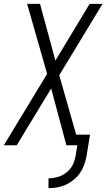

<svg xmlns="http://www.w3.org/2000/svg" viewBox="-22 -755 553 998"><path d="M230 223V172Q246 172 262 169Q278 166 293.5 159.5Q309 153 323 142Q337 131 347 117Q357 103 362.5 87Q368 71 371 55L380 0H323L244 -295L65 0H-2L223 -371L119 -735H186L266 -440L444 -735H511L286 -364L374 -55H446L428 55Q424 78 416 100.5Q408 123 394.5 143Q381 163 361.5 179Q342 195 320.5 205Q299 215 276 219Q253 223 230 223Z"/></svg>

Font: Iosevka Light
Style: Italic
Weight: 300
Italic angle: -9°
Monospace: yes
Designer: Belleve Invis
Foundry: Belleve Invis
Version: Version 32.5.0; ttfautohint (v1.8.4)